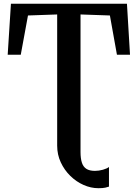

<svg xmlns="http://www.w3.org/2000/svg" viewBox="-20 -763 743 1036"><path d="M511 252.5Q470.5 252.5 431 235Q391.5 217.5 359.5 186.2Q327.5 155 308 113.2Q288.5 71.5 288.5 23V-685L131 -679.5L92 -467.5H21.5L39 -743H665L681.5 -467.5H611L573 -679.5L414.5 -685V57.5Q414.5 92 421.8 114.5Q429 137 446 148Q463 159 492.5 159Q513.5 159 535.5 152.8Q557.5 146.5 568 138V244Q561.5 246.5 548.2 249.5Q535 252.5 511 252.5Z"/></svg>

Font: Merriweather 20pt SemiBold
Style: Regular
Weight: 600
Version: Version 2.100